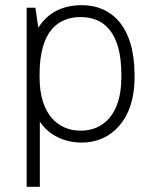

<svg xmlns="http://www.w3.org/2000/svg" viewBox="-20 -541 623 742"><path d="M128 -434 117 -511H83V181H134V-71C167 -21 225 10 297 10C409 10 500 -78 500 -240V-251C500 -441 409 -521 297 -521C222 -521 166 -493 128 -434ZM133 -242V-254C133 -423 206 -475 292 -475C379 -475 449 -419 449 -253V-242C449 -99 379 -36 292 -36C205 -36 133 -98 133 -242Z"/></svg>

Font: ChivoLight
Style: Regular
Weight: 300
Designer: Hector Gatti
Foundry: Omnibus-Type
Version: Version 1.004;PS 001.004;hotconv 1.0.88;makeotf.lib2.5.64775